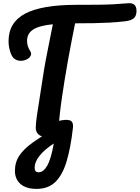

<svg xmlns="http://www.w3.org/2000/svg" viewBox="-20 -876 898 1235"><path d="M279 5Q245 5 227.5 -11.5Q210 -28 210 -53Q210 -79 216.5 -126Q223 -173 233 -232.5Q243 -292 252 -355Q263 -428 274 -488.5Q285 -549 297 -605Q309 -661 320 -720Q231 -711 192.5 -685.5Q154 -660 154 -613Q154 -579 174 -548Q185 -532 177 -517Q169 -502 150 -493Q131 -484 109 -485Q87 -486 69 -501Q55 -513 45 -545.5Q35 -578 35 -611Q35 -732 142 -788.5Q249 -845 475 -845Q551 -845 607.5 -845.5Q664 -846 710 -848.5Q756 -851 801 -855Q858 -861 858 -806Q858 -775 841.5 -759.5Q825 -744 784 -739Q730 -733 683.5 -730.5Q637 -728 586 -727Q535 -726 465 -726H463Q451 -666 440 -609.5Q429 -553 418 -492Q407 -431 395 -357Q388 -312 379.5 -255.5Q371 -199 365 -145.5Q359 -92 356 -55Q354 -24 331 -9.5Q308 5 279 5ZM449 -53Q435 72 409 160Q383 248 337 293.5Q291 339 215 339Q148 339 112 307.5Q76 276 76 223Q76 167 105 124Q134 81 192.5 39.5Q251 -2 341 -53L350 -96Q400 -110 427 -102.5Q454 -95 449 -53ZM203 204Q203 232 229 232Q259 232 283.5 190Q308 148 326 47Q269 84 236 124Q203 164 203 204Z"/></svg>

Font: Pacifico
Style: Regular
Weight: 400
Designer: Vernon Adams
Foundry: Vernon Adams
Version: Version 3.010; ttfautohint (v1.8.4.7-5d5b)